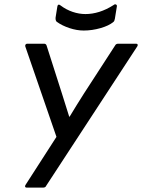

<svg xmlns="http://www.w3.org/2000/svg" viewBox="-20 -854 647 874"><path d="M101 0Q96 0 94.5 -3.5Q93 -7 96 -12L237 -231L95 -643Q94 -648 96.5 -651.5Q99 -655 104 -655H181Q189 -655 192 -647L262 -428Q270 -402 278.5 -375.5Q287 -349 295 -323H297Q313 -349 329 -375.5Q345 -402 362 -428L504 -647Q508 -655 518 -655H600Q605 -655 606.5 -651.5Q608 -648 605 -643L190 -8Q188 -3 184 -1.5Q180 0 176 0ZM361 -715Q330 -715 296.5 -726Q263 -737 238 -755Q232 -761 233 -774L241 -824Q242 -831 246 -832.5Q250 -834 256 -829Q281 -810 310.5 -800Q340 -790 369 -790Q400 -790 432 -800Q464 -810 497 -831Q503 -836 508 -833.5Q513 -831 512 -825L503 -769Q502 -764 500.5 -760Q499 -756 496 -754Q476 -737 437.5 -726Q399 -715 361 -715Z"/></svg>

Font: Sofia Sans Medium
Style: Italic
Weight: 500
Italic angle: -9°
Version: Version 4.101